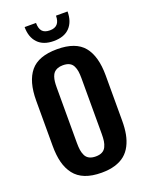

<svg xmlns="http://www.w3.org/2000/svg" viewBox="-185 -1111 933 1213"><g transform="rotate(-20 281.5 -504.5)"><path d="M282.2 -874Q212.4 -874 175.3 -913.1Q138.2 -952.1 138.2 -1020H214.8Q214.8 -982.4 230.7 -964.1Q246.6 -945.8 282.2 -945.8Q349.1 -945.8 349.1 -1020H426.8Q426.8 -951.7 389.9 -912.8Q353 -874 282.2 -874ZM282.2 11.2Q217.8 11.2 172.1 -6.8Q126.5 -24.9 99.4 -60.3Q72.3 -95.7 60.1 -143.1Q47.9 -190.4 47.9 -253.9V-558.1Q47.9 -687 102.3 -752.9Q156.7 -818.8 282.2 -818.8Q407.2 -818.8 461.2 -752.9Q515.1 -687 515.1 -558.1V-253.9Q515.1 -203.6 507.6 -163.6Q500 -123.5 482.9 -90.3Q465.8 -57.1 439 -34.9Q412.1 -12.7 372.8 -0.7Q333.5 11.2 282.2 11.2ZM282.2 -98.1Q308.1 -98.1 325.2 -107.2Q342.3 -116.2 350.8 -134Q359.4 -151.9 362.3 -171.6Q365.2 -191.4 365.2 -219.2V-591.8Q365.2 -620.1 362.3 -639.6Q359.4 -659.2 350.8 -676.5Q342.3 -693.8 325.2 -702.4Q308.1 -710.9 282.2 -710.9Q261.2 -710.9 245.8 -704.8Q230.5 -698.7 221.4 -688.7Q212.4 -678.7 207 -662.8Q201.7 -647 200 -630.4Q198.2 -613.8 198.2 -591.8V-219.2Q198.2 -190.9 201.2 -171.4Q204.1 -151.9 212.6 -134Q221.2 -116.2 238.5 -107.2Q255.9 -98.1 282.2 -98.1Z"/></g></svg>

Font: Oswald Medium
Style: Regular
Weight: 500
Designer: Vernon Adams
Foundry: Vernon Adams
Version: Version 4.103